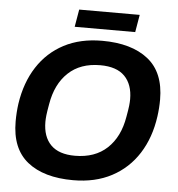

<svg xmlns="http://www.w3.org/2000/svg" viewBox="-57 -898 893 964"><g transform="rotate(5 389.0 -416.0)"><path d="M347 12Q199 12 116.5 -54Q34 -120 34 -257Q34 -302 40 -346Q56 -454 107 -533Q158 -612 240 -655Q322 -698 432 -698Q580 -698 663.5 -632Q747 -566 747 -429Q747 -386 741 -344Q726 -236 675 -156Q624 -76 541 -32Q458 12 347 12ZM345 -111Q446 -111 507.5 -168.5Q569 -226 586 -328Q593 -366 595 -385Q597 -404 597 -418Q597 -492 556.5 -533.5Q516 -575 433 -575Q333 -575 272 -517.5Q211 -460 194 -358Q187 -319 185 -300.5Q183 -282 183 -268Q183 -193 223.5 -152Q264 -111 345 -111ZM288 -756 303 -844H608L593 -756Z"/></g></svg>

Font: Archivo VF Beta
Style: Italic
Weight: 400
Italic angle: -10°
Designer: Hector Gatti
Foundry: Omnibus-Type
Version: Version 1.002